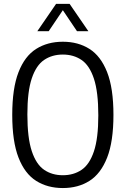

<svg xmlns="http://www.w3.org/2000/svg" viewBox="-20 -966 652 996"><path d="M306 9.5Q226.5 9.5 167.5 -27.8Q108.5 -65 76 -148.5Q43.5 -232 43.5 -370Q43.5 -508 76 -591.5Q108.5 -675 167.5 -712.2Q226.5 -749.5 306 -749.5Q385.5 -749.5 444.2 -712.2Q503 -675 535.8 -591.5Q568.5 -508 568.5 -370Q568.5 -232 535.8 -148.5Q503 -65 444.2 -27.8Q385.5 9.5 306 9.5ZM306 -57Q362 -57 403.2 -85Q444.5 -113 467.2 -180.8Q490 -248.5 490 -367.5Q490 -489 467.2 -557.8Q444.5 -626.5 403.2 -654.8Q362 -683 306 -683Q250 -683 208.8 -655Q167.5 -627 144.8 -559.2Q122 -491.5 122 -372.5Q122 -251 144.8 -182.2Q167.5 -113.5 208.8 -85.2Q250 -57 306 -57ZM173.5 -804 271 -946H341L438.5 -804H379.5L300 -922H312L232.5 -804Z"/></svg>

Font: Encode Sans SC Condensed
Style: Regular
Weight: 400
Width: 3
Designer: Multiple Designers
Foundry: Impallari Type
Version: Version 3.002